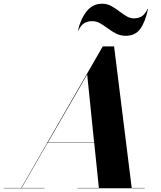

<svg xmlns="http://www.w3.org/2000/svg" viewBox="-68 -1015 870 1035"><path d="M428 -901Q405 -901 387 -890.5Q369 -880 354 -850H352Q367 -914 399.5 -954.5Q432 -995 482 -995Q508.5 -995 530.8 -983Q553 -971 573.2 -955.5Q593.5 -940 613.2 -928Q633 -916 654 -916Q677.5 -916 695.2 -926.5Q713 -937 728 -967H730Q715 -896 687.8 -859Q660.5 -822 610 -822Q581.5 -822 558 -834Q534.5 -846 513.8 -861.5Q493 -877 472.5 -889Q452 -901 428 -901ZM-48 -2H46.5L486 -765H547L642 -2H712V0H350V-2H465L440 -244H188L48.5 -2H172V0H-48ZM402 -613.5 189.5 -246H439.5Z"/></svg>

Font: Bodoni* 96
Style: Bold Italic
Weight: 700
Italic angle: -13°
Version: Version 2.2